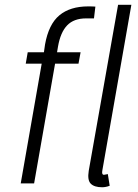

<svg xmlns="http://www.w3.org/2000/svg" viewBox="-20 -769 578 805"><path d="M416 -36.1Q417.5 -36.1 432.1 -39.1L439.9 9.8Q423.8 16.1 408.2 16.1Q375.5 16.1 360.6 1.2Q345.7 -13.7 352.1 -53.2L475.1 -749H530.8L409.2 -55.2Q405.3 -36.1 416 -36.1ZM340.8 -691.9Q289.6 -691.9 261.5 -662.6Q233.4 -633.3 223.1 -573.2L219.2 -549.8H317.9L309.1 -502H210.9L123 0H66.9L154.8 -502H87.9L96.2 -549.8H164.1L168.9 -583Q184.1 -667.5 229 -704.8Q273.9 -742.2 350.1 -742.2Q372.1 -742.2 379.9 -741.2L374 -691.9Z"/></svg>

Font: Stilu Light
Style: Italic
Weight: 300
Italic angle: -10°
Designer: Genilson Lima Santos
Foundry: Genilson Lima Santos
Version: Version 1.200;PS 001.200;hotconv 1.0.88;makeotf.lib2.5.64775